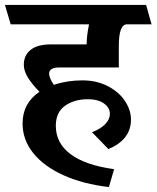

<svg xmlns="http://www.w3.org/2000/svg" viewBox="-40 -600 631 774"><path d="M488 -118Q488 -37 397 1L331 -67Q367 -81 385 -100.5Q403 -120 403 -141Q403 -166 379 -183Q355 -200 314 -200Q259 -200 222 -173.5Q185 -147 185 -93Q185 -23 244.5 21.5Q304 66 420 82L399 154Q294 142 215 106Q136 70 93.5 16.5Q51 -37 51 -102Q51 -184 119 -230Q87 -263 71.5 -289Q56 -315 56 -339Q56 -377 83.5 -399Q111 -421 165 -421H309Q310 -460 319 -502H3L-20 -580H549L571 -502H472Q439 -502 439 -415V-328H199Q158 -328 158 -303Q158 -286 177 -258Q231 -276 292 -276Q350 -276 395 -252.5Q440 -229 464 -192.5Q488 -156 488 -118Z"/></svg>

Font: Sumana
Style: Bold
Weight: 700
Designer: Cyreal, Alexei Vanyashin (Devanagari), Olga Karpushina (Latin)
Foundry: Cyreal
Version: Version 1.015;PS 001.015;hotconv 1.0.70;makeotf.lib2.5.58329